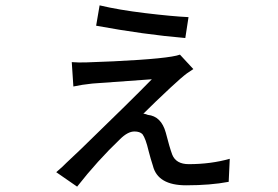

<svg xmlns="http://www.w3.org/2000/svg" viewBox="-20 -653 1040 717"><path d="M268 44 190 -10Q217 -33 228 -45L282 -96Q475 -283 547 -357L325 -341Q286 -337 254 -330L248 -421Q274 -419 302 -420Q316 -420 404 -424Q612 -434 652 -449L702 -395L678 -379Q659 -365 617 -326Q557 -270 516 -229H513L519 -228Q525 -227 532 -224Q582 -219 599 -158Q613 -103 623 -76Q637 -40 685 -40Q767 -40 838 -60L834 26Q766 39 675 39Q569 39 551 -34Q543 -58 535 -89Q524 -136 512 -152Q502 -162 482 -162Q457 -162 428 -133Q344 -53 268 44ZM672 -511Q518 -524 339 -557L352 -633Q423 -616 522.5 -604Q622 -592 684 -589Z"/></svg>

Font: LXGW 975 Gothic SC
Style: Regular
Weight: 400
Version: Version 2.01;February 25, 2021